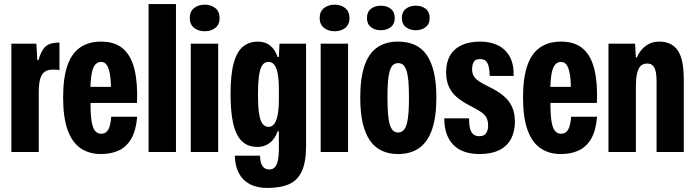

<svg xmlns="http://www.w3.org/2000/svg" viewBox="-20 -749 3422 946"><path d="M36 0V-534H159L164 -453H170Q181 -495 200.5 -516Q220 -537 261 -539Q263 -539 266 -539Q269 -539 273 -539V-403Q266 -405 258 -405.5Q250 -406 240 -406Q215 -406 200 -395Q185 -384 178 -360Q171 -336 171 -294V0Z M478 10Q418 10 376 -19.5Q334 -49 312.5 -110.5Q291 -172 291 -269Q291 -363 311.5 -424Q332 -485 374 -514.5Q416 -544 478 -544Q547 -544 587 -508.5Q627 -473 643 -405.5Q659 -338 655 -242H426Q426 -183 431.5 -150Q437 -117 449 -103.5Q461 -90 478 -90Q502 -90 513.5 -110.5Q525 -131 528 -174H656Q650 -105 626.5 -65Q603 -25 565 -7.5Q527 10 478 10ZM425 -300 415 -321H535L527 -300Q527 -356 521 -387Q515 -418 504.5 -431Q494 -444 478 -444Q462 -444 450 -431.5Q438 -419 432 -388Q426 -357 425 -300Z M712 0V-729H847V0Z M920 0V-534H1055V0ZM989 -595Q957 -595 936 -612Q915 -629 915 -660Q915 -692 936 -709Q957 -726 989 -726Q1020 -726 1041 -709Q1062 -692 1062 -660Q1062 -629 1041.5 -612Q1021 -595 989 -595Z M1297 177Q1246 177 1210.5 158Q1175 139 1156.5 103.5Q1138 68 1137 18H1261Q1262 45 1268.5 60Q1275 75 1285 80.5Q1295 86 1306 86Q1325 86 1335 74Q1345 62 1349.5 40Q1354 18 1354 -9V-102H1348Q1334 -63 1308 -44Q1282 -25 1249 -25Q1212 -25 1186.5 -41.5Q1161 -58 1145.5 -91Q1130 -124 1123 -173Q1116 -222 1116 -285Q1116 -385 1132.5 -441.5Q1149 -498 1179.5 -521Q1210 -544 1249 -544Q1287 -544 1311.5 -524Q1336 -504 1348 -468H1354L1357 -534H1488V-31Q1488 49 1467.5 94Q1447 139 1405 158Q1363 177 1297 177ZM1303 -124Q1321 -124 1332 -139.5Q1343 -155 1348.5 -185Q1354 -215 1354 -260V-309Q1354 -358 1348 -387.5Q1342 -417 1331 -430.5Q1320 -444 1303 -444Q1282 -444 1271 -425.5Q1260 -407 1255.5 -371.5Q1251 -336 1251 -285Q1251 -228 1256 -192.5Q1261 -157 1272.5 -140.5Q1284 -124 1303 -124Z M1560 0V-534H1695V0ZM1629 -595Q1597 -595 1576 -612Q1555 -629 1555 -660Q1555 -692 1576 -709Q1597 -726 1629 -726Q1660 -726 1681 -709Q1702 -692 1702 -660Q1702 -629 1681.5 -612Q1661 -595 1629 -595Z M1941 10Q1896 10 1861 -6.5Q1826 -23 1802.5 -57Q1779 -91 1767 -143.5Q1755 -196 1755 -269Q1755 -363 1775.5 -424Q1796 -485 1837.5 -514.5Q1879 -544 1941 -544Q1988 -544 2023.5 -528Q2059 -512 2082.5 -478Q2106 -444 2118 -392Q2130 -340 2130 -269Q2130 -172 2108.5 -110.5Q2087 -49 2045 -19.5Q2003 10 1941 10ZM1941 -96Q1960 -96 1972 -111.5Q1984 -127 1989.5 -164.5Q1995 -202 1995 -267Q1995 -318 1992 -351Q1989 -384 1982 -403.5Q1975 -423 1965 -430.5Q1955 -438 1941 -438Q1923 -438 1911.5 -423.5Q1900 -409 1894.5 -372Q1889 -335 1889 -267Q1889 -218 1892 -185Q1895 -152 1901.5 -132.5Q1908 -113 1918 -104.5Q1928 -96 1941 -96ZM2028 -600Q2000 -600 1980 -615.5Q1960 -631 1960 -660Q1960 -690 1979.5 -705.5Q1999 -721 2029 -721Q2058 -721 2077.5 -705.5Q2097 -690 2097 -660Q2097 -631 2077.5 -615.5Q2058 -600 2028 -600ZM1856 -600Q1827 -600 1807.5 -615.5Q1788 -631 1788 -660Q1788 -690 1807.5 -705.5Q1827 -721 1857 -721Q1886 -721 1905.5 -705.5Q1925 -690 1925 -660Q1925 -631 1905.5 -615.5Q1886 -600 1856 -600Z M2344 10Q2301 10 2268 -1.5Q2235 -13 2213 -36Q2191 -59 2180 -91.5Q2169 -124 2169 -166H2291Q2291 -135 2296 -115.5Q2301 -96 2312.5 -87Q2324 -78 2342 -78Q2365 -78 2375 -92.5Q2385 -107 2385 -130Q2385 -153 2377.5 -168Q2370 -183 2351 -196.5Q2332 -210 2298 -227Q2264 -244 2236.5 -265.5Q2209 -287 2193.5 -318Q2178 -349 2178 -393Q2178 -441 2197 -474.5Q2216 -508 2253.5 -526Q2291 -544 2346 -544Q2396 -544 2433.5 -525.5Q2471 -507 2491.5 -470Q2512 -433 2511 -375H2393Q2392 -406 2387 -424Q2382 -442 2372 -450Q2362 -458 2345 -458Q2322 -458 2314 -443.5Q2306 -429 2306 -407Q2306 -386 2316 -371.5Q2326 -357 2344.5 -345.5Q2363 -334 2386 -323Q2434 -300 2462.5 -275.5Q2491 -251 2504 -220Q2517 -189 2517 -149Q2517 -101 2498 -65Q2479 -29 2440 -9.5Q2401 10 2344 10Z M2744 10Q2684 10 2642 -19.5Q2600 -49 2578.5 -110.5Q2557 -172 2557 -269Q2557 -363 2577.5 -424Q2598 -485 2640 -514.5Q2682 -544 2744 -544Q2813 -544 2853 -508.5Q2893 -473 2909 -405.5Q2925 -338 2921 -242H2692Q2692 -183 2697.5 -150Q2703 -117 2715 -103.5Q2727 -90 2744 -90Q2768 -90 2779.5 -110.5Q2791 -131 2794 -174H2922Q2916 -105 2892.5 -65Q2869 -25 2831 -7.5Q2793 10 2744 10ZM2691 -300 2681 -321H2801L2793 -300Q2793 -356 2787 -387Q2781 -418 2770.5 -431Q2760 -444 2744 -444Q2728 -444 2716 -431.5Q2704 -419 2698 -388Q2692 -357 2691 -300Z M2978 0V-534H3109L3113 -466H3118Q3134 -503 3162 -523.5Q3190 -544 3227 -544Q3259 -544 3282 -533Q3305 -522 3320 -499.5Q3335 -477 3342 -441.5Q3349 -406 3349 -356V0H3215V-345Q3215 -382 3209.5 -401.5Q3204 -421 3193.5 -428.5Q3183 -436 3168 -436Q3147 -436 3135 -422.5Q3123 -409 3118 -383.5Q3113 -358 3113 -322V0Z"/></svg>

Font: Mona Sans Condensed
Style: Bold
Weight: 700
Width: 3
Designer: Deni Anggara
Foundry: GitHub
Version: Version 2.000